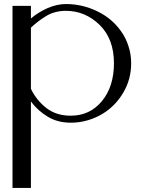

<svg xmlns="http://www.w3.org/2000/svg" viewBox="-20 -589 700 937"><path d="M130.9 328.1Q130.9 231.4 130.9 36.1Q130.9 25.4 130.9 2.9Q130.9 -29.3 130.9 -93.8Q164.1 -48.8 212.9 -19.5Q261.7 9.8 325.2 9.8Q368.2 9.8 408.2 -2Q448.2 -13.7 481.4 -34.2Q543.9 -72.3 582 -137.7Q620.1 -202.1 620.1 -280.3Q620.1 -325.2 606.4 -365.2Q593.8 -405.3 569.3 -438.5Q525.4 -500 454.1 -534.2Q381.8 -569.3 301.8 -569.3Q258.8 -569.3 212.9 -549.8Q167 -529.3 130.9 -499Q130.9 -519.5 130.9 -560.5Q100.6 -560.5 41 -560.5Q41 -264.6 41 328.1Q71.3 328.1 130.9 328.1ZM301.8 -536.1Q395.5 -536.1 465.8 -467.8Q536.1 -399.4 536.1 -280.3Q536.1 -167 477.5 -95.7Q418.9 -24.4 325.2 -24.4Q255.9 -24.4 208 -60.5Q159.2 -97.7 130.9 -155.3Q130.9 -254.9 130.9 -454.1Q164.1 -485.4 205.1 -510.7Q247.1 -536.1 301.8 -536.1Z"/></svg>

Font: Suave
Style: Regular
Weight: 400
Designer: Manu Ambady
Version: Version 1.0